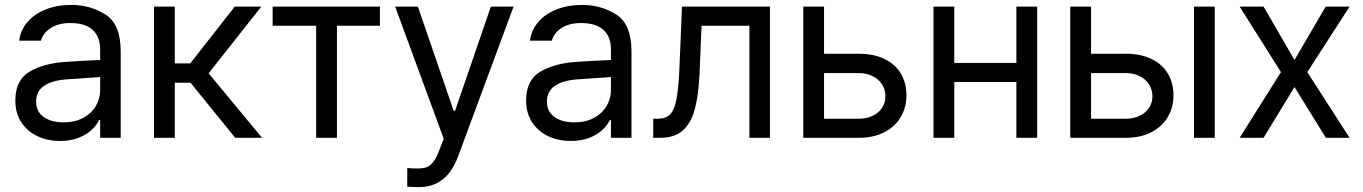

<svg xmlns="http://www.w3.org/2000/svg" viewBox="-20 -557 5509 776"><path d="M241.2 -306.6Q274.4 -309.1 315.7 -311.3Q356.9 -313.5 384.8 -314.5V-357.4Q384.8 -408.7 354.2 -436.3Q323.7 -463.9 264.6 -463.9Q216.3 -463.9 185.5 -444.1Q154.8 -424.3 145.5 -392.6H57.6Q63 -435.1 90.8 -467.8Q118.7 -500.5 164.8 -518.8Q210.9 -537.1 268.6 -537.1Q344.7 -537.1 406.2 -498.3Q467.8 -459.5 467.8 -349.6V0H384.8V-72.3H380.9Q371.1 -51.8 350.8 -32.5Q330.6 -13.2 298.1 -0.2Q265.6 12.7 222.7 12.7Q171.9 12.7 130.9 -6.8Q89.8 -26.4 65.9 -63.2Q42 -100.1 42 -150.4Q42 -232.9 98.4 -266.6Q154.8 -300.3 241.2 -306.6ZM237.3 -62.5Q282.7 -62.5 316.2 -80.6Q349.6 -98.6 367.2 -128.4Q384.8 -158.2 384.8 -192.4V-245.6L251 -236.3Q191.4 -232.4 158.7 -210.4Q126 -188.5 126 -146.5Q126 -106 156.5 -84.2Q187 -62.5 237.3 -62.5Z M602.5 -530.3H686.5V-300.8H749L928.7 -530.3H1036.1L823.2 -260.7L1039.1 0H930.7L750 -222.7H686.5V0H602.5Z M1082 -530.3H1515.6V-453.1H1341.8V0H1257.8V-453.1H1082Z M1626 197.3V122.1Q1643.6 124 1667 124Q1688 124 1702.1 119.6Q1716.3 115.2 1730.5 97.9Q1744.6 80.6 1757.8 43.9L1773.4 3.9L1577.1 -530.3H1668.9L1813.5 -109.4H1819.3L1963.9 -530.3H2055.7L1831.1 76.2Q1807.6 138.2 1768.6 168.7Q1729.5 199.2 1672.9 199.2Q1647.5 199.2 1626 197.3Z M2305.7 -306.6Q2338.9 -309.1 2380.1 -311.3Q2421.4 -313.5 2449.2 -314.5V-357.4Q2449.2 -408.7 2418.7 -436.3Q2388.2 -463.9 2329.1 -463.9Q2280.8 -463.9 2250 -444.1Q2219.2 -424.3 2210 -392.6H2122.1Q2127.4 -435.1 2155.3 -467.8Q2183.1 -500.5 2229.2 -518.8Q2275.4 -537.1 2333 -537.1Q2409.2 -537.1 2470.7 -498.3Q2532.2 -459.5 2532.2 -349.6V0H2449.2V-72.3H2445.3Q2435.5 -51.8 2415.3 -32.5Q2395 -13.2 2362.5 -0.2Q2330.1 12.7 2287.1 12.7Q2236.3 12.7 2195.3 -6.8Q2154.3 -26.4 2130.4 -63.2Q2106.4 -100.1 2106.4 -150.4Q2106.4 -232.9 2162.8 -266.6Q2219.2 -300.3 2305.7 -306.6ZM2301.8 -62.5Q2347.2 -62.5 2380.6 -80.6Q2414.1 -98.6 2431.6 -128.4Q2449.2 -158.2 2449.2 -192.4V-245.6L2315.4 -236.3Q2255.9 -232.4 2223.1 -210.4Q2190.4 -188.5 2190.4 -146.5Q2190.4 -106 2220.9 -84.2Q2251.5 -62.5 2301.8 -62.5Z M2620.1 -77.1H2638.7Q2671.4 -77.1 2688.7 -95.2Q2706.1 -113.3 2714.6 -159.2Q2723.1 -205.1 2726.6 -295.9L2736.3 -530.3H3091.8V0H3008.8V-453.1H2815.4L2807.6 -264.6Q2803.7 -172.9 2788.1 -115.7Q2772.5 -58.6 2739.3 -29.3Q2706.1 0 2648.4 0H2620.1Z M3643.6 -171.9Q3643.6 -123.5 3620.8 -84.5Q3598.1 -45.4 3554.4 -22.7Q3510.7 0 3450.2 0H3226.6V-530.3H3310.5V-339.8H3450.2Q3511.2 -339.8 3554.9 -318.6Q3598.6 -297.4 3621.1 -259.3Q3643.6 -221.2 3643.6 -171.9ZM3450.2 -77.1Q3481.4 -77.1 3506.1 -88.6Q3530.8 -100.1 3544.7 -120.8Q3558.6 -141.6 3558.6 -168Q3558.6 -194.8 3544.7 -216.3Q3530.8 -237.8 3506.1 -249.8Q3481.4 -261.7 3450.2 -261.7H3310.5V-77.1Z M3836.9 -302.7H4087.9V-530.3H4171.9V0H4087.9V-225.6H3836.9V0H3752.9V-530.3H3836.9Z M4722.7 -171.9Q4722.7 -123.5 4700 -84.5Q4677.2 -45.4 4633.5 -22.7Q4589.8 0 4529.3 0H4305.7V-530.3H4389.6V-339.8H4529.3Q4590.3 -339.8 4634 -318.6Q4677.7 -297.4 4700.2 -259.3Q4722.7 -221.2 4722.7 -171.9ZM4529.3 -77.1Q4560.5 -77.1 4585.2 -88.6Q4609.9 -100.1 4623.8 -120.8Q4637.7 -141.6 4637.7 -168Q4637.7 -194.8 4623.8 -216.3Q4609.9 -237.8 4585.2 -249.8Q4560.5 -261.7 4529.3 -261.7H4389.6V-77.1ZM4805.7 -530.3H4889.6V0H4805.7Z M5211.9 -314.5 5337.9 -530.3H5434.6L5263.7 -265.6L5434.6 0H5338.9L5211.9 -205.1L5086.9 0H4990.2L5157.2 -265.6L4990.2 -530.3H5086.9Z"/></svg>

Font: Pretendard Std
Style: Regular
Weight: 400
Designer: Base glyphs from Inter by Rasmus Andersson; Hangeul glyphs from Noto Sans CJK(Source Han Sans) by Jang Soo-young and Kan
Foundry: Kil Hyung-jin
Version: Version 1.309